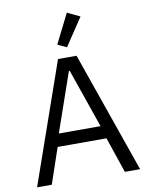

<svg xmlns="http://www.w3.org/2000/svg" viewBox="-101 -1021 842 1092"><g transform="rotate(-10 320.5 -474.5)"><path d="M530 0 460 -206H178L108 0H23L267 -698H374L618 0ZM321 -620H316L198 -280H439ZM329 -755 277 -779 362 -949 435 -914Z"/></g></svg>

Font: IBM Plex Sans Hebrew
Style: Regular
Weight: 400
Designer: Mike Abbink, Paul van der Laan, Pieter van Rosmalen, Yanek Iontef
Foundry: Bold Monday
Version: Version 1.2